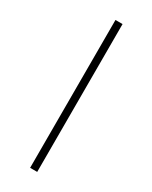

<svg xmlns="http://www.w3.org/2000/svg" viewBox="-192 -775 652 821"><g transform="rotate(30 134.0 -365.0)"><path d="M117 0V-730H152V0Z"/></g></svg>

Font: M PLUS 1 ExtraLight
Style: Regular
Weight: 250
Version: Version 1.001